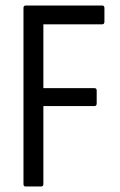

<svg xmlns="http://www.w3.org/2000/svg" viewBox="-20 -675 434 695"><path d="M72 0Q65 0 65 -9V-646Q65 -655 73 -655H350Q358 -655 358 -646V-597Q358 -587 350 -587H137V-356H322Q330 -356 330 -347V-301Q330 -291 322 -291H137V-9Q137 0 129 0Z"/></svg>

Font: Sofia Sans Condensed
Style: Regular
Weight: 400
Designer: Botio Nikoltchev, Ani Petrova
Foundry: lettersoup
Version: Version 4.100